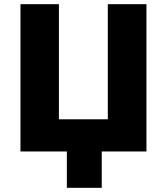

<svg xmlns="http://www.w3.org/2000/svg" viewBox="-20 -725 798 919"><path d="M300 174V0H78V-705H262V-154H496V-705H681V0H467V174Z"/></svg>

Font: Nunito Sans 7pt SemiCondensed Black
Style: Regular
Weight: 900
Width: 4
Designer: Vernon Adams
Foundry: Vernon Adams
Version: Version 3.101;gftools[0.9.27]